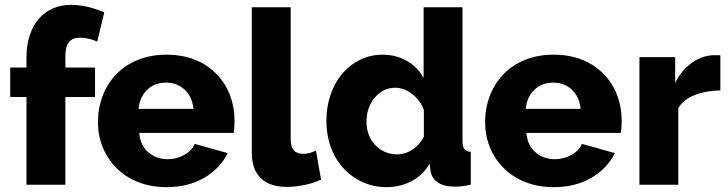

<svg xmlns="http://www.w3.org/2000/svg" viewBox="-20 -760 2996 790"><path d="M249 -361H371V-482H249V-531Q249 -605 308 -605Q343 -605 380 -589L409 -709Q337 -740 272 -740Q231 -740 197 -725Q163 -710 139 -682Q115 -654 102 -613.5Q89 -573 89 -525V-482H22V-361H89V0H249Z M917 -130 781 -168Q770 -140 738 -122.5Q706 -105 670 -105Q623 -105 590 -133.5Q557 -162 553 -213H941Q945 -230 945 -264Q945 -319 926.5 -368Q908 -417 872 -454Q835 -493 782.5 -514Q730 -535 665 -535Q600 -535 547 -513.5Q494 -492 457 -453Q421 -415 402 -364.5Q383 -314 383 -257Q383 -203 402.5 -154.5Q422 -106 458 -70Q495 -32 548 -11Q601 10 665 10Q754 10 819.5 -28Q885 -66 917 -130ZM663 -420Q709 -420 740 -391Q771 -362 776 -312H550Q555 -361 585.5 -390.5Q616 -420 663 -420Z M1159 9Q1194 9 1233 1Q1272 -7 1301 -21L1280 -141Q1255 -127 1227 -127Q1176 -127 1176 -187V-730H1016V-131Q1016 -63 1053 -27Q1090 9 1159 9Z M1748 -87 1751 -60Q1755 -27 1781 -9.5Q1807 8 1849 8Q1884 8 1917 0V-135Q1898 -137 1890.5 -146.5Q1883 -156 1883 -180V-730H1723V-439Q1699 -484 1654 -509.5Q1609 -535 1555 -535Q1505 -535 1462.5 -514.5Q1420 -494 1388 -457Q1357 -420 1340 -370Q1323 -320 1323 -263Q1323 -205 1341 -155Q1359 -105 1393 -68Q1427 -31 1472.5 -10.5Q1518 10 1571 10Q1627 10 1674 -15Q1721 -40 1748 -87ZM1524 -163Q1488 -202 1488 -260Q1488 -288 1496.5 -313Q1505 -338 1521 -357Q1556 -399 1606 -399Q1642 -399 1675.5 -373.5Q1709 -348 1724 -308V-198Q1708 -165 1678 -145Q1648 -125 1614 -125Q1587 -125 1564 -135Q1541 -145 1524 -163Z M2510 -130 2374 -168Q2363 -140 2331 -122.5Q2299 -105 2263 -105Q2216 -105 2183 -133.5Q2150 -162 2146 -213H2534Q2538 -230 2538 -264Q2538 -319 2519.5 -368Q2501 -417 2465 -454Q2428 -493 2375.5 -514Q2323 -535 2258 -535Q2193 -535 2140 -513.5Q2087 -492 2050 -453Q2014 -415 1995 -364.5Q1976 -314 1976 -257Q1976 -203 1995.5 -154.5Q2015 -106 2051 -70Q2088 -32 2141 -11Q2194 10 2258 10Q2347 10 2412.5 -28Q2478 -66 2510 -130ZM2256 -420Q2302 -420 2333 -391Q2364 -362 2369 -312H2143Q2148 -361 2178.5 -390.5Q2209 -420 2256 -420Z M2934 -533H2918Q2870 -532 2827.5 -502Q2785 -472 2758 -419V-525H2611V0H2771V-315Q2791 -350 2837.5 -368.5Q2884 -387 2944 -388V-532Q2941 -533 2934 -533Z"/></svg>

Font: RT Raleway ExtraBold
Style: Regular
Weight: 400
Designer: Matt McInerney, Pablo Impallari, Rodrigo Fuenzalida — Edited by Milan Moffatt in April 2016
Foundry: Matt McInerney, Pablo Impallari, Rodrigo Fuenzalida — Edited by Milan Moffatt in April 2016
Version: Version 3.001